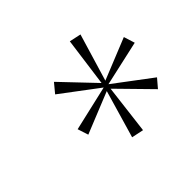

<svg xmlns="http://www.w3.org/2000/svg" viewBox="-92 -876 573 573"><g transform="rotate(-45 194.5 -589.0)"><path d="M222 -418 184 -426 228 -577 97 -524 86 -558 229 -591 112 -679 136 -708 234 -605 255 -760 292 -752 247 -602 378 -655 389 -620 246 -588 363 -500 340 -473 241 -574Z"/></g></svg>

Font: Noto Serif Tamil Condensed Thin
Style: Italic
Weight: 100
Width: 3
Italic angle: -12°
Designer: Indian Type Foundry, Tom Grace, and the Monotype Design Team
Foundry: Monotype Imaging Inc.
Version: Version 2.003; ttfautohint (v1.8.4.7-5d5b)